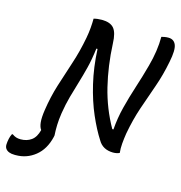

<svg xmlns="http://www.w3.org/2000/svg" viewBox="-251 -821 1041 1103"><g transform="rotate(15 269.5 -269.5)"><path d="M-55 75Q-18 75 8.5 56Q35 37 46 -7Q35 -21 32 -49Q29 -77 36 -123Q48 -204 71 -277.5Q94 -351 119 -426Q144 -501 160 -586Q166 -618 168.5 -648Q171 -678 171 -703Q192 -709 219 -709Q269 -709 291 -683.5Q313 -658 315 -594Q321 -462 350 -343Q379 -224 439 -118H446Q451 -186 468 -253Q485 -320 507 -387.5Q529 -455 548 -525Q574 -619 574 -703Q582 -705 592 -707Q602 -709 615 -709Q648 -709 660 -679.5Q672 -650 657 -577Q641 -494 615 -421Q589 -348 564 -274.5Q539 -201 523 -114Q518 -82 515.5 -52.5Q513 -23 516 3Q500 11 477 11Q416 10 389 -37Q354 -91 321 -167Q288 -243 265.5 -338Q243 -433 238 -541H231Q223 -475 210 -423.5Q197 -372 183 -326Q169 -280 156 -233.5Q143 -187 134 -131Q128 -91 127 -59Q126 -27 128 3L126 13Q108 89 57.5 129.5Q7 170 -58 170H-65Q-104 170 -119 149Q-126 139 -125.5 124Q-125 109 -121 90Q-118 75 -110 59H-105Q-94 67 -82.5 71Q-71 75 -55 75Z"/></g></svg>

Font: Recursive Sn Csl St
Style: Italic
Weight: 400
Italic angle: -15°
Version: Version 1.079;hotconv 1.0.112;makeotfexe 2.5.65598; ttfautoh